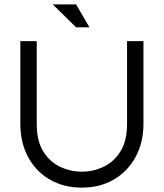

<svg xmlns="http://www.w3.org/2000/svg" viewBox="-20 -850 749 878"><path d="M354 8Q272 8 208.5 -28.5Q145 -65 109 -131Q73 -197 73 -285V-662H148V-283Q148 -206 177.5 -158Q207 -110 254.5 -87.5Q302 -65 354 -65Q407 -65 454 -87.5Q501 -110 531 -158Q561 -206 561 -283V-662H636V-285Q636 -198 600 -132Q564 -66 500.5 -29Q437 8 354 8ZM328 -725 221 -830H328L389 -725Z"/></svg>

Font: Questrial
Style: Regular
Weight: 400
Designer: Joe Prince, Laura Meseguer
Foundry: Joe Prince, Laura Meseguer
Version: Version 2.000; ttfautohint (v1.8.3)